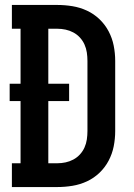

<svg xmlns="http://www.w3.org/2000/svg" viewBox="-20 -755 540 775"><path d="M28 0V-96H63V-347H19V-417H63V-639H28V-735H211Q242 -735 272.5 -730Q303 -725 331 -712Q359 -699 381.5 -677.5Q404 -656 418.5 -628.5Q433 -601 439 -570.5Q445 -540 445 -509V-226Q445 -195 439 -164.5Q433 -134 418.5 -106.5Q404 -79 381.5 -57.5Q359 -36 331 -23Q303 -10 272.5 -5Q242 0 211 0ZM175 -96H211Q228 -96 244.5 -99.5Q261 -103 276 -111Q291 -119 302.5 -131.5Q314 -144 321 -159.5Q328 -175 330.5 -192Q333 -209 333 -226V-509Q333 -526 330.5 -543Q328 -560 321 -575.5Q314 -591 302.5 -603.5Q291 -616 276 -624Q261 -632 244.5 -635.5Q228 -639 211 -639H175V-417H259V-347H175Z"/></svg>

Font: Iosevka Gothic
Style: Bold
Weight: 700
Monospace: yes
Designer: Belleve Invis
Foundry: Belleve Invis
Version: Version 15.5.1; ttfautohint (v1.8.4)